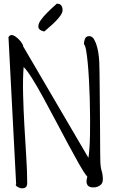

<svg xmlns="http://www.w3.org/2000/svg" viewBox="-20 -1024 642 1051"><path d="M26.4 -821.3Q37.1 -836.9 52.2 -830.6Q67.4 -824.2 80.6 -811Q93.8 -797.9 101.6 -784.7Q109.4 -771.5 105.5 -772.5L463.9 -160.2Q466.8 -174.8 469.2 -207.5Q471.7 -240.2 472.7 -284.7Q473.6 -329.1 473.1 -381.8Q472.7 -434.6 471.2 -487.3Q469.7 -540 466.8 -590.8Q463.9 -641.6 460 -682.1Q456.1 -722.7 451.2 -749.5Q446.3 -776.4 439.5 -782.2Q439.5 -797.9 445.3 -812Q451.2 -826.2 468.8 -826.2Q485.4 -826.2 496.1 -806.6Q506.8 -787.1 512.7 -762.7Q518.6 -738.3 521 -714.8Q523.4 -691.4 523.4 -684.6Q524.4 -665 524.9 -622.6Q525.4 -580.1 525.9 -525.4Q526.4 -470.7 526.9 -410.6Q527.3 -350.6 527.8 -295.9Q528.3 -241.2 528.3 -198.2Q528.3 -155.3 529.3 -135.7Q530.3 -108.4 536.6 -87.9Q543 -67.4 543 -41Q543 -19.5 526.9 -8.8Q510.7 2 491.2 2Q480.5 2 472.2 -1Q463.9 -3.9 459 -10.7Q454.1 -17.6 453.6 -28.8Q453.1 -40 458 -56.6Q440.4 -77.1 413.1 -125.5Q385.7 -173.8 353 -234.9Q320.3 -295.9 284.7 -363.3Q249 -430.7 216.3 -490.7Q183.6 -550.8 155.3 -595.7Q127 -640.6 109.4 -657.2Q104.5 -593.8 106.4 -510.3Q108.4 -426.8 113.3 -339.4Q118.2 -252 123.5 -168.9Q128.9 -85.9 128.9 -22.5Q128.9 -2 117.2 3.4Q105.5 8.8 92.8 5.9Q80.1 2.9 71.3 -4.4Q62.5 -11.7 68.4 -15.6ZM222.7 -851.6Q193.4 -857.4 190.4 -874Q187.5 -890.6 201.7 -911.6Q215.8 -932.6 240.7 -957Q265.6 -981.4 291 -1003.9Q308.6 -1003.9 315.4 -994.1Q322.3 -984.4 322.3 -971.7V-963.9Q320.3 -951.2 309.1 -936Q297.9 -920.9 282.7 -905.8Q267.6 -890.6 251 -876.5Q234.4 -862.3 222.7 -851.6Z"/></svg>

Font: Shadows Into Light Two
Style: Regular
Weight: 400
Designer: Kimberly Geswein
Foundry: Kimberly Geswein
Version: Version 1.003 2012